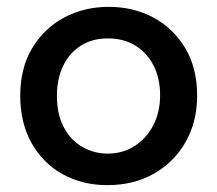

<svg xmlns="http://www.w3.org/2000/svg" viewBox="-20 -528 633 560"><path d="M293 12Q221 12 163.5 -19.5Q106 -51 72.5 -110Q39 -169 39 -249Q39 -329 73.5 -387Q108 -445 166.5 -476.5Q225 -508 297 -508Q369 -508 427 -477Q485 -446 520 -388Q555 -330 555 -249Q555 -173 521.5 -114Q488 -55 429 -21.5Q370 12 293 12ZM294 -80Q338 -80 372.5 -102Q407 -124 427 -162.5Q447 -201 447 -250Q447 -300 427.5 -337.5Q408 -375 374 -395.5Q340 -416 295 -416Q248 -416 214.5 -394Q181 -372 163.5 -334.5Q146 -297 146 -249Q146 -194 166.5 -156Q187 -118 221 -99Q255 -80 294 -80Z"/></svg>

Font: Rethink Sans Medium
Style: Regular
Weight: 500
Designer: The Rethink Sans project authors (Hans Thiessen). DM Sans designed by Colophon Foundry.
Foundry: Rethink Communications LLC
Version: Version 1.001